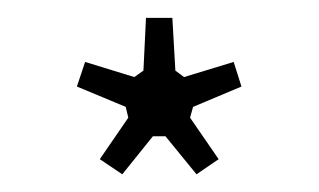

<svg xmlns="http://www.w3.org/2000/svg" viewBox="-20 -695 360 217"><path d="M131.8 -607.9 142.1 -615.2 145 -674.8H174.8L178.2 -615.2L188 -607.9L244.1 -625L252.9 -597.2L198.2 -574.2L194.8 -562L227.1 -515.1L202.1 -498L167 -541H152.8L118.2 -498L92.8 -515.1L125 -562L122.1 -574.2L66.9 -597.2L76.2 -625Z"/></svg>

Font: Resagokr
Style: Regular
Weight: 500
Designer: gluk
Foundry: gluk
Version: Version 0.95